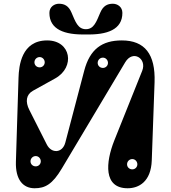

<svg xmlns="http://www.w3.org/2000/svg" viewBox="-20 -991 912 1026"><path d="M79 -576 65 -127C62 -31 103 15 165 15C221 15 260 -6 310 -90L649 -658C690 -727 766 -678 740 -613L591 -241C544 -123 532 15 662 15C722 15 787 -20 791 -134L806 -552C811 -701 754 -775 631 -775C525 -775 460 -728 430 -613L329 -229C314 -172 255 -169 230 -219L137 -403C114 -448 120 -486 156 -506L275 -572C383 -632 360 -775 232 -775C94 -775 81 -638 79 -576ZM687 -86C671 -86 659 -98 659 -113C659 -128 671 -141 687 -141C702 -141 714 -128 714 -113C714 -98 702 -86 687 -86ZM192 -631C176 -631 164 -643 164 -658C164 -673 176 -686 192 -686C207 -686 219 -673 219 -658C219 -643 207 -631 192 -631ZM530 -628C514 -628 502 -640 502 -655C502 -670 514 -683 530 -683C545 -683 557 -670 557 -655C557 -640 545 -628 530 -628ZM171 -102C155 -102 143 -114 143 -129C143 -144 155 -157 171 -157C186 -157 198 -144 198 -129C198 -114 186 -102 171 -102ZM439 -807C553 -804 634 -833 634 -922C634 -955 607 -971 583 -971C553 -971 531 -959 516 -924C495 -875 482 -835 439 -835C396 -835 383 -875 362 -924C347 -959 325 -971 295 -971C271 -971 244 -955 244 -922C244 -833 325 -804 439 -807Z"/></svg>

Font: Pilowlava Atome
Style: Regular
Weight: 500
Designer: Anton Moglia, Jérémy Landes, Maksym Kobuzan (Cyrillic), Velvetyne Type Foundry
Foundry: Anton Moglia, Jérémy Landes, Velvetyne Type Foundry
Version: Version 1.002;Glyphs 3.3 (3303)